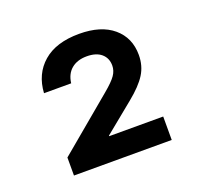

<svg xmlns="http://www.w3.org/2000/svg" viewBox="-75 -943 550 526"><g transform="rotate(-20 200.0 -680.0)"><path d="M57.5 -500V-552.5L215.8 -685Q240.8 -705.8 250 -719.2Q259.2 -732.5 259.2 -747.5Q259.2 -769.2 244.2 -782.1Q229.2 -795 201.7 -795Q174.2 -795 157.1 -780.8Q140 -766.7 136.7 -740H57.5Q60.8 -795 98.3 -827.5Q135.8 -860 203.3 -860Q266.7 -860 302.1 -830Q337.5 -800 337.5 -750Q337.5 -718.3 322.1 -693.8Q306.7 -669.2 271.7 -640.8L185 -570V-568.3H342.5V-500Z"/></g></svg>

Font: Funnel Display Light Medium
Style: Regular
Weight: 500
Version: Version 1.000